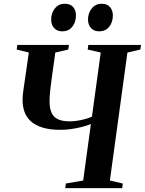

<svg xmlns="http://www.w3.org/2000/svg" viewBox="-20 -976 752 996"><path d="M318.5 0 321.5 -24 411.5 -39.5 451.5 -332.5Q429 -323.5 401.8 -316.8Q374.5 -310 346.5 -306.2Q318.5 -302.5 294 -302.5Q238 -302.5 200 -314.5Q162 -326.5 139.5 -347.2Q117 -368 107 -396.2Q97 -424.5 97 -457Q97 -470 98.2 -483.2Q99.5 -496.5 101.5 -509L129.5 -703.5L66.5 -719L70 -743H337.5L334 -719L267 -703.5L248.5 -571.5Q243.5 -535.5 240.2 -505Q237 -474.5 237 -450Q237 -415.5 246.8 -392.5Q256.5 -369.5 279.5 -358Q302.5 -346.5 341.5 -346.5Q358.5 -346.5 379 -349.5Q399.5 -352.5 420.2 -358Q441 -363.5 457 -371L502.5 -703.5L435 -719L438 -743H711.5L708 -719L641 -703.5L550 -39.5L617 -24L614 0ZM302.5 -813.5Q276 -813.5 260.5 -830.8Q245 -848 245.5 -876Q245.5 -908.5 264.8 -932.5Q284 -956.5 315.5 -956.5Q345.5 -956.5 360 -938.8Q374.5 -921 374 -896Q374 -861.5 355.2 -837.5Q336.5 -813.5 302.5 -813.5ZM494 -813.5Q467.5 -813.5 452 -830.8Q436.5 -848 436.5 -876Q437 -908.5 456.2 -932.5Q475.5 -956.5 507 -956.5Q537 -956.5 551.2 -938.8Q565.5 -921 565.5 -896Q565.5 -861.5 546.8 -837.5Q528 -813.5 494 -813.5Z"/></svg>

Font: Merriweather 120pt SemiBold
Style: Italic
Weight: 600
Italic angle: -7.8°
Version: Version 2.101